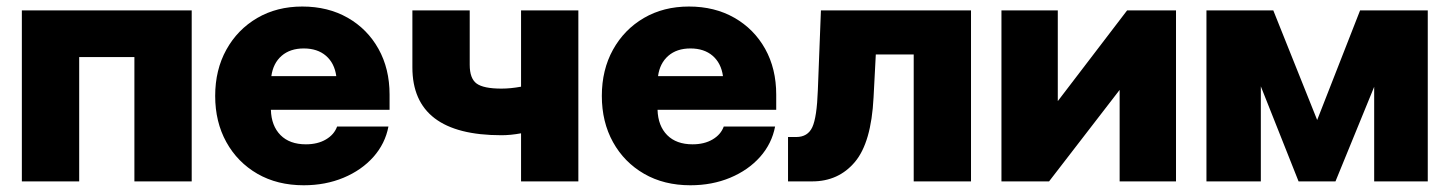

<svg xmlns="http://www.w3.org/2000/svg" viewBox="-20 -547 4372 579"><path d="M558.1 -515.6V0H385.3V-375H218.8V0H45.9V-515.6Z M896 11.7Q816.4 11.7 756.3 -22.9Q696.3 -57.6 662.6 -118.4Q628.9 -179.2 628.9 -257.8Q628.9 -336.4 662.6 -397.2Q696.3 -458 755.6 -492.7Q814.9 -527.3 891.6 -527.3Q969.2 -527.3 1028.6 -493.4Q1087.9 -459.5 1121.3 -399.7Q1154.8 -339.8 1154.8 -261.7V-215.8H796.9Q798.3 -167.5 825.9 -139.6Q853.5 -111.8 902.3 -111.8Q938 -111.8 962.9 -126.5Q987.8 -141.1 996.6 -165.5H1151.4Q1141.6 -113.8 1106 -73.7Q1070.3 -33.7 1015.9 -11Q961.4 11.7 896 11.7ZM798.3 -317.4H994.1Q988.8 -356.4 963.1 -378.7Q937.5 -400.9 896 -400.9Q855 -400.9 829.3 -378.7Q803.7 -356.4 798.3 -317.4Z M1492.2 -139.2Q1223.6 -139.2 1223.6 -343.8V-515.6H1396.5V-351.6Q1396.5 -310.1 1417.5 -294.9Q1438.5 -279.8 1492.2 -279.8Q1520 -279.8 1551.3 -285.6V-515.6H1724.1V0H1551.3V-145Q1535.6 -142.1 1520.3 -140.6Q1504.9 -139.2 1492.2 -139.2Z M2062 11.7Q1982.4 11.7 1922.4 -22.9Q1862.3 -57.6 1828.6 -118.4Q1794.9 -179.2 1794.9 -257.8Q1794.9 -336.4 1828.6 -397.2Q1862.3 -458 1921.6 -492.7Q1981 -527.3 2057.6 -527.3Q2135.3 -527.3 2194.6 -493.4Q2253.9 -459.5 2287.4 -399.7Q2320.8 -339.8 2320.8 -261.7V-215.8H1962.9Q1964.4 -167.5 1991.9 -139.6Q2019.5 -111.8 2068.4 -111.8Q2104 -111.8 2128.9 -126.5Q2153.8 -141.1 2162.6 -165.5H2317.4Q2307.6 -113.8 2272 -73.7Q2236.3 -33.7 2181.9 -11Q2127.4 11.7 2062 11.7ZM1964.4 -317.4H2160.2Q2154.8 -356.4 2129.2 -378.7Q2103.5 -400.9 2062 -400.9Q2021 -400.9 1995.4 -378.7Q1969.7 -356.4 1964.4 -317.4Z M2356.4 0V-133.8H2380.9Q2416 -133.8 2429.7 -163.6Q2443.4 -193.4 2446.3 -274.9L2455.6 -515.6H2908.2V0H2735.4V-382.8H2621.1L2614.3 -252.9Q2607.4 -117.2 2558.1 -58.6Q2508.8 0 2429.2 0Z M3526.4 0H3356.4V-275.4H3356L3143.6 0H3000V-515.6H3169.9V-242.7H3170.4L3378.9 -515.6H3526.4Z M3896 0 3782.2 -286.6V0H3618.2V-515.6H3819.8L3952.1 -185.1L4081.5 -515.6H4285.6V0H4124V-285.2L4007.3 0Z"/></svg>

Font: Inter Display Extra Bold
Style: Regular
Weight: 800
Designer: Rasmus Andersson
Foundry: rsms
Version: Version 4.000;git-4fc901f